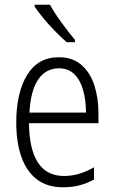

<svg xmlns="http://www.w3.org/2000/svg" viewBox="-20 -785 485 815"><path d="M230 -542Q288 -542 325.5 -509.5Q363 -477 380.5 -422.5Q398 -368 398 -303V-262H103Q104 -152 141 -95Q178 -38 252 -38Q316 -38 379 -75V-23Q350 -7 318 1.5Q286 10 248 10Q180 10 136 -24Q92 -58 70.5 -120Q49 -182 49 -264Q49 -391 95 -466.5Q141 -542 230 -542ZM230 -495Q175 -495 142.5 -448Q110 -401 105 -307H345Q345 -359 333 -402Q321 -445 295.5 -470Q270 -495 230 -495ZM192 -765Q212 -729 242 -688Q272 -647 298 -616V-606H263Q241 -625 215 -651.5Q189 -678 165.5 -706Q142 -734 127 -757V-765Z"/></svg>

Font: Noto Sans Sinhala Condensed Light
Style: Regular
Weight: 300
Width: 3
Designer: Jelle Bosma - Monotype Design Team
Foundry: Monotype Imaging Inc.
Version: Version 2.006; ttfautohint (v1.8.4.7-5d5b)